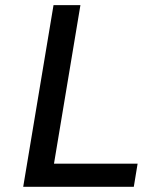

<svg xmlns="http://www.w3.org/2000/svg" viewBox="-20 -718 640 738"><path d="M494.3 0 508.9 -88.8H187.5L289.1 -698.2H185.7L69.2 0Z"/></svg>

Font: Margiela Mono Italic Medium It
Style: Regular
Weight: 500
Designer: Mike Abbink, Paul van der Laan, Pieter van Rosmalen
Foundry: Bold Monday
Version: Version 2.003 2021